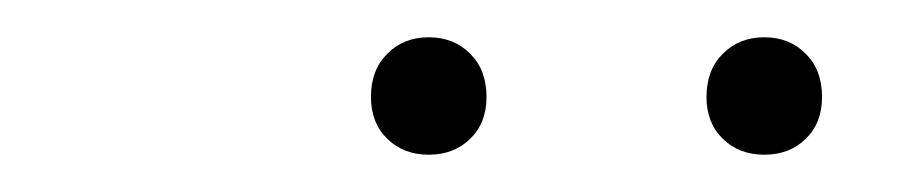

<svg xmlns="http://www.w3.org/2000/svg" viewBox="-20 -763 490 103"><path d="M390 -680Q376.5 -680 367.8 -688.5Q359 -697 359 -711Q359 -725.5 367.8 -734.2Q376.5 -743 390 -743Q403.5 -743 412.2 -734.2Q421 -725.5 421 -711Q421 -697 412.2 -688.5Q403.5 -680 390 -680ZM210 -680Q196.5 -680 187.8 -688.5Q179 -697 179 -711Q179 -725.5 187.8 -734.2Q196.5 -743 210 -743Q223.5 -743 232.2 -734.2Q241 -725.5 241 -711Q241 -697 232.2 -688.5Q223.5 -680 210 -680Z"/></svg>

Font: Encode Sans Semi Condensed Thin
Style: Regular
Weight: 100
Width: 4
Designer: Multiple Designers
Foundry: Impallari Type
Version: Version 3.000; ttfautohint (v1.8.3) -l 8 -r 50 -G 200 -x 14 